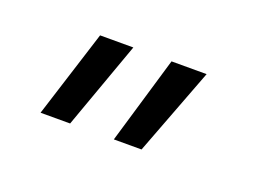

<svg xmlns="http://www.w3.org/2000/svg" viewBox="-40 -560 397 293"><g transform="rotate(20 158.0 -414.0)"><path d="M39 -343 84 -485H138L87 -343ZM158 -343 200 -485H257L203 -343Z"/></g></svg>

Font: Genos Thin Medium
Style: Regular
Weight: 500
Version: Version 1.010